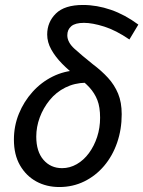

<svg xmlns="http://www.w3.org/2000/svg" viewBox="-20 -741 577 773"><path d="M219 12Q167 12 126 -10.5Q85 -33 60.5 -75.5Q36 -118 36 -179Q36 -234 56 -283Q76 -332 111 -371Q146 -410 192.5 -433Q239 -456 292 -458L325 -408Q280 -407 243 -388.5Q206 -370 180 -338Q154 -306 140 -268Q126 -230 126 -191Q126 -131 155 -97.5Q184 -64 230 -64Q261 -64 289 -80Q317 -96 338 -124.5Q359 -153 371 -189.5Q383 -226 383 -267Q383 -310 372 -338Q361 -366 340.5 -388.5Q320 -411 289 -433Q257 -457 230 -484.5Q203 -512 186.5 -541.5Q170 -571 170 -602Q170 -652 205 -686.5Q240 -721 314 -721Q370 -721 426.5 -701.5Q483 -682 537 -642L501 -582Q447 -619 399.5 -634Q352 -649 318 -649Q283 -649 267 -635.5Q251 -622 251 -599Q251 -571 279.5 -545Q308 -519 353 -483Q389 -456 415 -427.5Q441 -399 455.5 -364Q470 -329 470 -281Q470 -220 451.5 -166.5Q433 -113 399 -73Q365 -33 319 -10.5Q273 12 219 12Z"/></svg>

Font: Source Sans 3 Medium
Style: Italic
Weight: 500
Italic angle: -11°
Designer: Paul D. Hunt
Foundry: Adobe
Version: Version 3.052;hotconv 1.1.0;makeotfexe 2.6.0